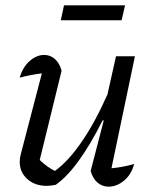

<svg xmlns="http://www.w3.org/2000/svg" viewBox="-20 -694 574 720"><path d="M320 -53 369 -242 365 -243Q321 -155 276.5 -93Q232 -31 189 -1Q170 3 155 3Q111 3 82.5 -22.5Q54 -48 54 -87Q54 -101 58 -116L137 -419Q92 -413 54 -403Q65 -442 91 -465Q117 -488 146 -488Q168 -488 185.5 -473Q203 -458 211 -429L129 -94Q157 -67 186 -53Q236 -89 286.5 -162.5Q337 -236 383 -340L415 -483H486L398 -63Q441 -67 483 -79Q473 -40 445.5 -17Q418 6 387 6Q364 6 346 -9Q328 -24 320 -53ZM208 -618 220 -674H449L436 -618Z"/></svg>

Font: Piazzolla
Style: Italic
Weight: 400
Italic angle: -11.3°
Designer: Juan Pablo del Peral
Foundry: Huerta Tipografica
Version: Version 1.330